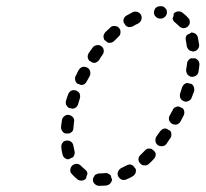

<svg xmlns="http://www.w3.org/2000/svg" viewBox="-20 -575 664 620"><path d="M332 21Q328 23 324 24Q313 25 301 25H300Q292 25 286 19Q280 14 280 5Q280 1 282 -2Q284 -6 286 -9Q289 -12 293 -13Q297 -15 301 -15Q310 -15 319 -16Q325 -17 330 -14Q335 -12 338 -8Q339 -1 342 5Q342 8 340 11Q339 14 337 16Q335 19 332 21ZM212 -13Q206 -19 207 -27Q208 -36 214 -41Q220 -46 228 -46Q237 -45 242 -39Q248 -33 254 -28Q257 -26 260 -22Q262 -19 262 -15Q262 -15 262 -14Q262 -14 263 -14Q262 -12 261 -10Q259 -5 258 1Q253 7 245 8Q238 9 231 5Q221 -3 212 -13ZM418 -17Q420 -24 418 -30Q417 -31 416 -32Q413 -36 410 -40Q405 -43 400 -44Q394 -44 389 -41Q380 -36 371 -32Q364 -28 361 -20Q358 -13 362 -5Q364 -1 367 1Q370 4 373 5Q377 7 381 6Q385 6 389 4Q399 0 409 -6Q415 -10 418 -17ZM481 -68Q483 -72 483 -76Q483 -79 482 -81Q481 -84 479 -86Q478 -87 477 -88Q473 -91 470 -94Q465 -96 458 -95Q452 -94 448 -89Q441 -82 434 -75Q428 -70 427 -61Q427 -53 433 -47Q436 -44 439 -42Q443 -41 447 -41Q451 -40 454 -42Q458 -43 461 -46Q469 -53 477 -62Q480 -65 481 -68ZM185 -69Q183 -72 182 -76Q179 -87 178 -99Q177 -107 182 -114Q187 -121 195 -121Q203 -122 210 -117Q216 -112 217 -104Q219 -94 221 -85Q222 -80 220 -75Q219 -70 215 -67Q214 -66 213 -66Q207 -64 203 -61Q200 -61 196 -61Q193 -62 190 -64Q187 -66 185 -69ZM533 -136Q534 -140 533 -144Q533 -147 532 -149Q530 -151 529 -153Q527 -154 525 -155Q522 -157 519 -159Q513 -161 507 -159Q501 -156 497 -151Q491 -142 485 -134Q481 -128 482 -119Q483 -111 490 -106Q497 -102 505 -103Q513 -104 518 -111Q524 -120 530 -129Q533 -132 533 -136ZM180 -187Q181 -195 188 -200Q194 -205 202 -204Q211 -202 216 -196Q221 -189 219 -181Q218 -171 217 -161Q217 -155 213 -150Q209 -146 203 -144Q198 -144 192 -144Q192 -144 191 -144Q184 -146 181 -152Q177 -157 177 -165Q178 -175 180 -187ZM575 -215Q574 -222 569 -226Q567 -227 566 -227Q562 -229 558 -231Q556 -231 553 -231Q551 -231 549 -230Q545 -229 542 -226Q539 -224 538 -220Q533 -211 528 -202Q524 -195 526 -187Q529 -179 536 -175Q539 -173 543 -173Q547 -172 551 -173Q555 -174 558 -177Q561 -179 563 -183Q568 -192 573 -202Q576 -208 575 -215ZM200 -270Q201 -274 204 -277Q206 -280 210 -282Q214 -284 218 -284Q221 -284 225 -283Q233 -280 237 -273Q240 -265 238 -258Q235 -248 232 -238Q231 -234 228 -231Q226 -228 222 -226Q220 -225 218 -225Q216 -224 214 -224Q210 -225 206 -226Q204 -226 203 -226Q197 -230 194 -236Q191 -243 193 -249Q196 -260 200 -270ZM607 -289Q607 -293 605 -296Q604 -299 602 -301Q600 -303 598 -304Q596 -304 595 -305Q590 -305 586 -307Q580 -307 575 -303Q570 -299 568 -293Q565 -283 562 -274Q560 -270 561 -266Q561 -262 562 -259Q564 -255 567 -252Q570 -250 574 -248Q581 -245 589 -249Q596 -252 599 -260Q603 -270 607 -281Q608 -285 607 -289ZM234 -349Q236 -352 239 -355Q242 -357 246 -359Q250 -360 254 -359Q258 -359 261 -357Q269 -353 271 -345Q273 -337 270 -330Q265 -321 260 -312Q257 -306 252 -303Q247 -300 240 -301Q237 -303 232 -304Q231 -305 229 -305Q224 -310 223 -316Q221 -323 224 -329Q229 -339 234 -349ZM623 -374Q622 -377 619 -381Q617 -383 615 -384Q612 -386 610 -387Q609 -387 609 -387Q603 -386 597 -387Q592 -385 588 -380Q584 -375 584 -370Q583 -360 581 -350Q581 -346 582 -342Q583 -338 585 -335Q587 -332 591 -330Q594 -327 598 -327Q606 -326 613 -331Q620 -335 621 -344Q623 -355 624 -366Q624 -370 623 -374ZM279 -421Q284 -428 292 -429Q300 -431 307 -426Q314 -421 315 -413Q316 -405 311 -398Q305 -390 300 -381Q296 -376 290 -373Q285 -371 278 -373Q275 -375 272 -377Q270 -378 268 -379Q264 -384 263 -391Q263 -397 266 -403Q273 -412 279 -421ZM611 -466Q605 -470 598 -470Q593 -466 587 -464Q586 -464 585 -463Q581 -460 580 -455Q579 -450 580 -445Q582 -436 583 -426Q584 -422 586 -419Q588 -415 591 -413Q594 -411 598 -410Q602 -408 606 -409Q614 -410 619 -417Q624 -423 623 -431Q621 -443 619 -454Q617 -462 611 -466ZM336 -486Q342 -492 350 -491Q359 -491 364 -485Q370 -479 369 -470Q369 -462 363 -457Q356 -450 349 -443Q344 -438 338 -437Q332 -436 327 -438Q324 -441 320 -444Q319 -445 317 -446Q314 -452 314 -459Q315 -465 320 -471Q328 -479 336 -486ZM554 -538Q546 -537 541 -531Q541 -525 539 -519Q538 -518 537 -516Q538 -512 540 -508Q542 -504 546 -502Q552 -497 558 -491Q563 -485 572 -484Q580 -484 586 -489Q589 -492 591 -495Q593 -499 593 -503Q593 -507 592 -511Q590 -515 588 -517Q579 -527 568 -535Q562 -539 554 -538ZM409 -536Q417 -539 425 -536Q432 -533 436 -526Q439 -518 436 -510Q433 -503 426 -499Q417 -495 409 -490Q405 -488 401 -488Q397 -487 393 -488Q392 -489 390 -490Q388 -490 387 -491Q384 -496 381 -500Q380 -501 380 -501Q377 -508 380 -515Q382 -521 389 -525Q399 -531 409 -536ZM490 -554Q486 -552 483 -550Q480 -547 479 -543Q477 -539 477 -535Q477 -527 483 -521Q489 -515 497 -515H499Q507 -515 513 -521Q519 -527 519 -535Q519 -539 518 -543Q516 -547 513 -549Q511 -552 507 -554Q503 -555 499 -555H497Q494 -555 490 -554Z"/></svg>

Font: FRB American Cursive Dashed
Style: Bold Italic
Weight: 700
Italic angle: -25°
Version: Version 2.0;Modular Font Editor K font №1